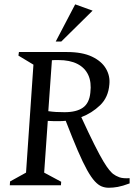

<svg xmlns="http://www.w3.org/2000/svg" viewBox="-20 -851 615 882"><path d="M25 0 26.2 -17.4 99.6 -58 133.6 -554 64.6 -595.6 67 -612H287.9Q358 -612 402.4 -590.9Q446.8 -569.8 466.6 -535.9Q486.4 -502.1 482.4 -463.4Q477.8 -403.9 439.8 -367.5Q401.8 -331.1 353.4 -312.9Q389.1 -235.3 413.9 -186.1Q438.6 -136.9 454.9 -109.9Q471.1 -83 481.5 -70.7Q491.9 -58.3 498.9 -52.5Q511.7 -42.7 528.2 -36.7Q544.7 -30.6 575.5 -32.5V-8.5Q542.8 3.7 521.1 7.6Q499.4 11.5 479.4 11.5Q462.4 11.5 447 5.3Q431.6 -0.8 415.4 -18.3Q399.2 -35.8 380.2 -69.6Q361.3 -103.5 337.3 -159Q313.4 -214.6 281.9 -296.1Q274.6 -295.3 267.3 -294.9Q260.1 -294.5 252.7 -294.5Q238.3 -294.5 225.4 -294.6Q212.4 -294.7 199.5 -295.7L182.9 -58L261.1 -16L259.9 0ZM276.5 -335.6Q331 -335.6 360.6 -356.3Q390.2 -376.9 395 -425Q400.9 -473.2 385.4 -506.6Q369.9 -539.9 335.3 -557.5Q300.8 -575.1 248 -575.1Q240.1 -575.1 232.9 -575.1Q225.6 -575.1 218.5 -574.3L201.9 -340.3Q220.2 -337.7 237.2 -336.6Q254.2 -335.6 276.5 -335.6ZM235.9 -660.1 325.4 -831 405.4 -802.1 261.4 -660.1Z"/></svg>

Font: Ancizar Serif Light
Style: Italic
Weight: 300
Italic angle: -4°
Designer: Cesar Puertas, Viviana Monsalve, Julian Moncada, Julian Prieto, Jose Castro, Felipe Aragon, Mariel Hernandez, Sara Alarc
Version: Version 8.100